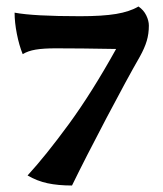

<svg xmlns="http://www.w3.org/2000/svg" viewBox="-20 -566 504 592"><path d="M65 -25Q121 -86 192 -183Q263 -280 338 -415Q226 -417 152 -417Q114 -417 90 -413Q66 -409 50 -399Q39 -426 32 -461.5Q25 -497 25 -527Q83 -516 227 -516Q296 -516 338 -523Q380 -530 407 -546Q423 -535 431 -518.5Q439 -502 439 -487Q439 -462 432.5 -440Q426 -418 411 -391Q373 -325 308.5 -202.5Q244 -80 202 6Q159 6 126.5 -1Q94 -8 65 -25Z"/></svg>

Font: Mirza SemiBold
Style: Regular
Weight: 600
Designer: Arabic design by Kourosh Beigpour, Latin design by Eduardo Tunni, engineering by Lasse Fister
Version: Version 1.0010g